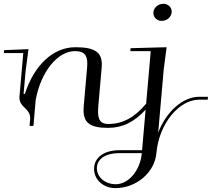

<svg xmlns="http://www.w3.org/2000/svg" viewBox="-22 -648 1090 988"><path d="M835.4 -405 650 -400 648.7 -385H753.7L733.6 -155L730 -114.5C671.5 -44 609.4 -10 535.9 -10C498.2 -10 482.5 -28 482.5 -74.8C482.5 -82.4 482.9 -90.8 483.7 -100L501.2 -300C501.8 -305.8 502 -311.3 502 -316.6C502 -380.8 463.3 -405 365.4 -405C251.5 -405 153.3 -312.2 106.1 -165H99.4L109.5 -280L124.6 -395L-0.9 -390L-2.2 -375H97.8L78.1 -150C78 -148.4 78 -146.9 78 -145.4C78 -122.9 89.5 -107.4 106 -92.5C122.1 -77.9 133.3 -62.7 133.3 -40.9C133.3 -39 133.2 -37 133.1 -35L130 0H150L161.8 -135C189.1 -280.6 275.1 -385 363.7 -385C408.8 -385 427.2 -367.1 427.2 -320.3C427.2 -314.1 426.9 -307.3 426.2 -300L408.7 -100C408.2 -93.3 407.9 -86.9 407.9 -80.8C407.9 -14.9 443.8 10 534.1 10C608.6 10 669.4 -20.4 727.3 -83.7L709.1 125H591.1C515.9 125 462 161.2 462 220.8C462 276.3 509.3 320 571.5 320C679.6 320 774.1 239.4 782.8 140C796 -11.8 899.7 -135 1001.8 -135H1046.8L1048.1 -150H1003.1C918.4 -150 833.3 -73.4 792 34.6L820.4 -290ZM707.8 140C700 228.3 640 300 573.8 300C518.5 300 476.5 263.6 476.5 217.5C476.5 169 523.7 140 589.8 140ZM818.2 -628.5C791.6 -628.5 767.2 -607.8 767.2 -580.9C767.2 -558.3 785.9 -540.5 810.5 -540.5C837.2 -540.5 861.5 -561.2 861.5 -588.1C861.5 -610.7 842.9 -628.5 818.2 -628.5Z"/></svg>

Font: Galberik
Style: Regular
Weight: 400
Designer: Gluk
Foundry: Gluk
Version: Version 0.50